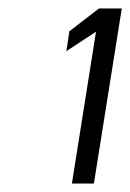

<svg xmlns="http://www.w3.org/2000/svg" viewBox="-20 -822 308 454"><path d="M137 -701 207 -747 150 -388H202L268 -802H214L144 -748Z"/></svg>

Font: Charger Sport
Style: LitNrwObl
Weight: 300
Designer: Jasper
Foundry: Cannot Into Space Fonts
Version: Version 1.1